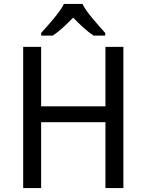

<svg xmlns="http://www.w3.org/2000/svg" viewBox="-20 -951 741 971"><path d="M604 0H513.2V-333H188V0H97.2V-713.9H188V-413.1H513.2V-713.9H604ZM512.2 -771H453.1Q428.2 -787.6 401.9 -811.3Q375.5 -835 350.1 -861.8Q323.7 -835 297.9 -811.3Q272 -787.6 247.1 -771H188V-784.2Q200.7 -798.3 217.3 -816.9Q233.9 -835.4 250.2 -855.2Q266.6 -875 281 -894.8Q295.4 -914.6 303.2 -931.2H397Q404.8 -914.6 419.2 -894.8Q433.6 -875 450 -855.2Q466.3 -835.4 483.2 -816.9Q500 -798.3 512.2 -784.2Z"/></svg>

Font: Genotype
Style: Regular
Weight: 400
Foundry: Ascender Corporation
Version: Version 1.00